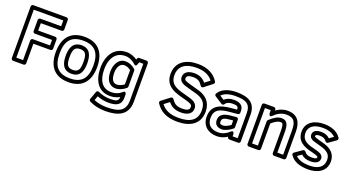

<svg xmlns="http://www.w3.org/2000/svg" viewBox="-59 -1426 4293 2356"><g transform="rotate(20 2087.0 -248.5)"><path d="M186 -550V-404C186 -388.9 200.3 -379 211 -379H435V-307H211C195.9 -307 186 -292.7 186 -282V-25H98V-651H483V-575H211C195.9 -575 186 -560.7 186 -550ZM236 -525H508C518.7 -525 533 -534.9 533 -550V-676C533 -686.7 523.1 -701 508 -701H73C62.3 -701 48 -691.1 48 -676V0C48 10.7 57.9 25 73 25H211C221.7 25 236 15.1 236 0V-257H460C470.7 -257 485 -266.9 485 -282V-404C485 -414.7 475.1 -429 460 -429H236Z M800 -502C956.2 -502 1020 -417.6 1020 -255C1020 -94.2 955.4 -10 800 -10C649.6 -10 579 -85 579 -255C579 -418.1 642.8 -502 800 -502ZM800 -552C613.4 -552 529 -435.8 529 -255C529 -65 622.4 40 800 40C984.7 40 1070 -76.2 1070 -255C1070 -435.2 985.8 -552 800 -552ZM800 -70C910.6 -70 940 -154.6 940 -255C940 -356.3 912.1 -442 800 -442C688.7 -442 659 -354.9 659 -255C659 -154.6 689 -70 800 -70ZM800 -120C728.2 -120 709 -159.7 709 -255C709 -350.4 728.7 -392 800 -392C872.1 -392 890 -352.4 890 -255C890 -159.3 871.1 -120 800 -120Z M1351 -502C1402.5 -502 1455.1 -473.6 1482.3 -446.3C1482.3 -446.3 1508.9 -414.4 1523.6 -455.7L1534.7 -487H1588V-10C1588 125.3 1509 168 1348 168C1283.4 168 1226.4 156.8 1178.2 136.1L1198.6 79.4C1248.6 98.9 1296.9 108 1348 108C1439.7 108 1512 85.8 1512 -15V-57C1512 -57 1506.5 -108.9 1470.1 -75.4C1433.4 -41.6 1389.8 -25 1336 -25C1215.4 -25 1160 -117.1 1160 -261C1160 -362.4 1193.3 -436.4 1247.6 -473.3C1275.2 -492.1 1309 -502 1351 -502ZM1110 -261C1110 -106.3 1177.1 25 1336 25C1382.2 25 1422.9 15.1 1461.8 -7.4C1459.3 46.2 1434.6 58 1348 58C1295.7 58 1244.8 46.6 1194.5 23.3C1175.9 14.7 1164.1 27.4 1160.5 37.5L1123.5 140.5C1119.8 150.7 1123.9 165.2 1135.6 171.3C1197 202.7 1268.2 218 1348 218C1517.7 218 1638 161.7 1638 -10V-512C1638 -522.7 1628.1 -537 1613 -537H1517C1508.1 -537 1497.1 -530.8 1493.4 -520.3L1488.4 -506.1C1453.8 -530.4 1403.8 -552 1351 -552C1186.5 -552 1110 -421.1 1110 -261ZM1374 -441C1280.7 -441 1240 -344.9 1240 -263C1240 -208.4 1249.3 -164.3 1273.1 -132.9C1295.9 -102.7 1328.5 -86 1366 -86C1414.4 -86 1460.6 -105.8 1503.2 -141.9C1508.8 -146.7 1512 -154.1 1512 -161V-370C1512 -377.2 1508.5 -384.4 1503.6 -388.7C1465.2 -422.6 1421.3 -441 1374 -441ZM1374 -391C1405.1 -391 1433.3 -381 1462 -358.3V-172.9C1429.2 -147.6 1397.6 -136 1366 -136C1343.5 -136 1327.4 -144 1312.9 -163.1C1299.4 -181 1290 -213.6 1290 -263C1290 -336.5 1324.7 -391 1374 -391Z M2218 -593C2160 -593 2085 -572.8 2085 -496C2085 -464.8 2102.1 -438.9 2129.6 -424C2172.1 -401.1 2274.5 -379.6 2327.6 -363.1C2406.4 -338.7 2458 -295.9 2458 -196C2458 -65.1 2371.5 -11 2220 -11C2106.4 -11 2037.3 -44.2 1990 -106.6L2057.1 -157.8C2094.2 -111.9 2142.4 -83 2223 -83C2288.2 -83 2367 -103.2 2367 -186C2367 -231.9 2338 -258 2309.2 -272.4C2291.2 -281.3 2265.1 -289.7 2228.3 -299.2C2101.5 -332.7 1994 -355.1 1994 -486C1994 -607.7 2079.8 -665 2220 -665C2321.5 -665 2390.2 -633.8 2434.2 -575.4L2368.2 -523.8C2334.4 -566.5 2288.5 -593 2218 -593ZM2218 -543C2284.1 -543 2312.4 -519.8 2342 -474.4C2353.1 -457.3 2369.9 -461.6 2378.4 -468.3L2483.4 -550.3C2492.2 -557.2 2496.2 -571.8 2489.4 -583C2435.4 -671.7 2342.5 -715 2220 -715C2066.2 -715 1944 -643.3 1944 -486C1944 -312.4 2098.9 -281.7 2215.7 -250.8C2250.9 -241.7 2275.4 -233.3 2286.8 -227.6C2307.9 -217.1 2317 -208.2 2317 -186C2317 -149 2287 -133 2223 -133C2145.7 -133 2116.6 -158.4 2082.5 -207.3C2073.6 -220.1 2057.3 -220.8 2046.8 -212.9L1940.8 -131.9C1931.2 -124.5 1927.9 -109.8 1934.8 -98.7C1992.1 -7.4 2084.7 39 2220 39C2383.4 39 2508 -29.3 2508 -196C2508 -320.7 2433.7 -382.6 2342.4 -410.9C2287 -428 2181.8 -452.6 2153.4 -468C2138.9 -475.8 2135 -483.2 2135 -496C2135 -527 2162.3 -543 2218 -543Z M2787 -502C2928.8 -502 2988 -469.1 2988 -348V-25H2922V-53C2922 -53 2916.9 -104.8 2880.2 -71.5C2833.7 -29.3 2786.6 -10 2737 -10C2642.4 -10 2590 -57.9 2590 -144C2590 -254.5 2657.9 -282.1 2781.4 -294.1L2889.3 -304.1C2902.3 -305.3 2912 -316.8 2912 -329V-352C2912 -431.9 2849.9 -452 2785 -452C2736 -452 2692.4 -437 2664.9 -407.7L2609.1 -443.5C2644.1 -480.9 2706 -502 2787 -502ZM2787 -552C2684.2 -552 2594.7 -521.1 2551.6 -449.9C2544.8 -438.7 2548.1 -423.3 2559.5 -416L2657.5 -353C2671.3 -344.1 2686.5 -350.5 2692.8 -361.8C2705.7 -384.8 2736.8 -402 2785 -402C2845.1 -402 2862 -393.4 2862 -351.8L2776.6 -343.9C2650.2 -331.6 2540 -292.4 2540 -144C2540 -29.1 2621 40 2737 40C2784.4 40 2829.3 25.9 2872 -2V0C2872 10.7 2881.9 25 2897 25H3013C3023.7 25 3038 15.1 3038 0V-348C3038 -503.2 2938.4 -552 2787 -552ZM2670 -146C2670 -84.4 2715.1 -60 2766 -60C2786.5 -60 2808.2 -66.1 2832.1 -76.6C2856.4 -87.3 2879.9 -102.1 2902.8 -120.6C2908.6 -125.3 2912 -132.7 2912 -140V-238C2912 -248.7 2905.2 -264.8 2884.7 -262.9L2820.7 -256.9C2752.3 -250.9 2670 -234.7 2670 -146ZM2766 -110C2728.5 -110 2720 -116.6 2720 -146C2720 -188.9 2751.2 -200.6 2825.3 -207.1L2862 -210.5V-152.2C2839.3 -135.1 2797.2 -110 2766 -110Z M3412 -441C3363.7 -441 3314.1 -411 3259.9 -360.2C3254.8 -355.5 3252 -348 3252 -342V-25H3176V-487H3252V-446C3252 -446 3259.6 -393.3 3294.7 -428.3C3334.3 -468 3387.1 -502 3451 -502C3550.2 -502 3582 -456.8 3582 -342V-25H3506V-282C3506 -376.3 3494.1 -441 3412 -441ZM3451 -552C3392 -552 3342.1 -529.6 3302 -500.4V-512C3302 -522.7 3292.1 -537 3277 -537H3151C3140.3 -537 3126 -527.1 3126 -512V0C3126 10.7 3135.9 25 3151 25H3277C3287.7 25 3302 15.1 3302 0V-331C3348.9 -373.2 3387 -391 3412 -391C3433.1 -391 3440.1 -385.3 3444.5 -377.2C3449.9 -367.1 3456 -334.1 3456 -282V0C3456 10.7 3465.9 25 3481 25H3607C3617.7 25 3632 15.1 3632 0V-342C3632 -470.4 3581.4 -552 3451 -552Z M3925 -449C3884.5 -449 3821 -436.3 3821 -376C3821 -354.3 3832.4 -335 3850.1 -323.2C3867.5 -311.6 3892.5 -303.7 3929.1 -294.7C3986 -281 4026 -266.9 4047.1 -254.8C4087.1 -231.9 4111 -203.9 4111 -146C4111 -53.5 4038 -10 3930 -10C3840.4 -10 3781.4 -31.8 3746.8 -68.6L3800.9 -106.5C3831.4 -76.1 3871.4 -63 3922 -63C3983.3 -63 4037 -83.2 4037 -140C4037 -166.3 4020.1 -186.9 3997.5 -197.9C3977.3 -207.9 3950.2 -216.3 3912.6 -225.4C3846.1 -239.7 3803.4 -260 3781.2 -282.2C3758.4 -304.9 3747 -333.1 3747 -371C3747 -457 3816.9 -502 3927 -502C4003.4 -502 4060.6 -479.8 4093.4 -444.4L4039.7 -406.1C4010.9 -435.7 3971.3 -449 3925 -449ZM3925 -399C3969.9 -399 3996.7 -384.9 4014.1 -358.3C4022.5 -345.4 4038.8 -344 4049.5 -351.6L4143.5 -418.6C4153.3 -425.6 4157.4 -440.9 4150.1 -452.4C4107.2 -519.8 4025.1 -552 3927 -552C3805.9 -552 3697 -496.1 3697 -371C3697 -248.1 3786.9 -201.3 3901.4 -176.6C3935.8 -168.3 3961.7 -159.8 3975.5 -153.1C3986.9 -147.5 3987 -144.3 3987 -140C3987 -127.4 3980.7 -113 3922 -113C3871.8 -113 3846.5 -126 3825.1 -154.9C3817.2 -165.5 3801.7 -168.2 3790.6 -160.5L3696.6 -94.5C3686.2 -87.1 3682.7 -71.7 3690.1 -60.4C3735.2 8.9 3818.8 40 3930 40C4049.1 40 4161 -14.8 4161 -146C4161 -222.6 4122.5 -269.2 4071.9 -298.2C4043 -314.8 3999.9 -329 3940.9 -343.3C3906.8 -351.7 3884.5 -360.4 3877.9 -364.8C3871.6 -369 3871 -371.1 3871 -376C3871 -386.1 3883.9 -399 3925 -399Z"/></g></svg>

Font: Fog Sans
Style: Outline
Weight: 700
Foundry: Intel Corporation
Version: Version 1.00